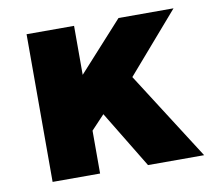

<svg xmlns="http://www.w3.org/2000/svg" viewBox="-63 -582 729 653"><g transform="rotate(-10 301.5 -255.0)"><path d="M68.1 0V-510H232.1V-340.8L385.6 -510H575.6L397.1 -304L591.4 0H397.6L278.1 -196.8L232.1 -148V0Z"/></g></svg>

Font: Geologica Thin
Style: Regular
Weight: 100
Version: Version 1.010;gftools[0.9.28]